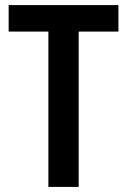

<svg xmlns="http://www.w3.org/2000/svg" viewBox="-20 -734 500 754"><path d="M289 0V-610H445V-714H14V-610H170V0Z"/></svg>

Font: Noto Sans Gurmukhi UI Condensed SemiBold
Style: Regular
Weight: 600
Width: 3
Designer: Jelle Bosma - Monotype Design Team
Foundry: Monotype Imaging Inc.
Version: Version 2.004